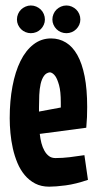

<svg xmlns="http://www.w3.org/2000/svg" viewBox="-20 -682 364 714"><path d="M307.1 -13.2Q261.7 2.4 224.4 7.3Q187 12.2 163.1 12.2Q133.3 12.2 110.8 0.5Q88.4 -11.2 72 -30.8Q55.7 -50.3 44.9 -75.9Q34.2 -101.6 27.8 -129.9Q21.5 -158.2 18.8 -187.3Q16.1 -216.3 16.1 -242.2Q16.1 -306.6 26.4 -361.1Q36.6 -415.5 56.2 -455.1Q75.7 -494.6 104.5 -516.8Q133.3 -539.1 169.9 -539.1Q200.2 -539.1 225.1 -523.9Q250 -508.8 267.6 -477.5Q285.2 -446.3 294.7 -398.2Q304.2 -350.1 304.2 -284.2Q304.2 -265.6 303.5 -246.6Q302.7 -227.5 300.8 -207L127.9 -184.1Q129.9 -166 134 -149.9Q138.2 -133.8 145.3 -121.3Q152.3 -108.9 162.1 -101.6Q171.9 -94.2 186 -94.2Q212.4 -94.2 238.8 -97.4Q265.1 -100.6 293.9 -105ZM125 -267.1 206.1 -282.2V-300.8Q206.1 -342.3 199.7 -365Q193.4 -387.7 186 -398.4Q177.2 -411.1 166 -413.1Q151.9 -411.6 143.6 -399.9Q135.3 -388.2 131.1 -369.9Q127 -351.6 126 -328.6Q125 -305.7 125 -282.2ZM147 -609.4Q147 -599.1 142.8 -589.8Q138.7 -580.6 131.6 -573.5Q124.5 -566.4 115 -562.5Q105.5 -558.6 94.7 -558.6Q84.5 -558.6 75 -562.5Q65.4 -566.4 58.3 -573.5Q51.3 -580.6 47.1 -589.8Q43 -599.1 43 -609.4Q43 -620.1 47.1 -629.9Q51.3 -639.6 58.3 -646.5Q65.4 -653.3 75 -657.5Q84.5 -661.6 94.7 -661.6Q105.5 -661.6 115 -657.5Q124.5 -653.3 131.6 -646.5Q138.7 -639.6 142.8 -629.9Q147 -620.1 147 -609.4ZM278.8 -609.4Q278.8 -599.1 274.7 -589.8Q270.5 -580.6 263.4 -573.5Q256.3 -566.4 246.8 -562.5Q237.3 -558.6 227.1 -558.6Q216.3 -558.6 206.8 -562.5Q197.3 -566.4 190.2 -573.5Q183.1 -580.6 179 -589.8Q174.8 -599.1 174.8 -609.4Q174.8 -620.1 179 -629.9Q183.1 -639.6 190.2 -646.5Q197.3 -653.3 206.8 -657.5Q216.3 -661.6 227.1 -661.6Q237.3 -661.6 246.8 -657.5Q256.3 -653.3 263.4 -646.5Q270.5 -639.6 274.7 -629.9Q278.8 -620.1 278.8 -609.4Z"/></svg>

Font: Mouse Memoirs
Style: Regular
Weight: 400
Version: Version 1.000